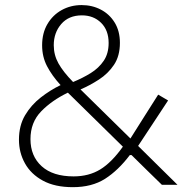

<svg xmlns="http://www.w3.org/2000/svg" viewBox="-20 -746 758 775"><path d="M274 9.5Q201.5 9.5 153.2 -16.8Q105 -43 80.8 -86.5Q56.5 -130 56.5 -182Q56.5 -239 81.2 -280.8Q106 -322.5 144.5 -352.5Q183 -382.5 224.5 -402.5Q189.5 -441 169.8 -479Q150 -517 150 -563Q150 -612.5 171.5 -649Q193 -685.5 229.2 -705.5Q265.5 -725.5 309.5 -725.5Q352 -725.5 387 -707.2Q422 -689 443 -654.8Q464 -620.5 464 -573Q464 -520 440 -484.2Q416 -448.5 379.2 -424.8Q342.5 -401 305 -385L506.5 -187Q535.5 -233.5 563 -276.5Q590.5 -319.5 618.5 -364L658.5 -340.5Q627.5 -293 597.2 -247.5Q567 -202 537.5 -157Q577.5 -117.5 617.2 -78.2Q657 -39 696.5 0H633.5Q603.5 -29 572.5 -59.5Q541.5 -90 511 -120H504Q457 -58 404 -24.2Q351 9.5 274 9.5ZM197 -563.5Q197 -524 216 -490Q235 -456 275 -415Q314 -431 346.5 -451.2Q379 -471.5 398.8 -500.8Q418.5 -530 418.5 -572.5Q418.5 -624 388 -654Q357.5 -684 310.5 -684Q257.5 -684 227.2 -649Q197 -614 197 -563.5ZM103 -184.5Q103 -116 148.2 -75Q193.5 -34 277 -34Q338.5 -34 384.5 -62Q430.5 -90 476 -154L257 -369Q255.5 -370.5 254 -372Q189.5 -341 146.2 -296.5Q103 -252 103 -184.5Z"/></svg>

Font: Commissioner ExtraLight
Style: Regular
Weight: 200
Designer: Kostas Bartsokas
Foundry: Kostas Bartsokas
Version: Version 1.000; ttfautohint (v1.8.3)